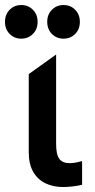

<svg xmlns="http://www.w3.org/2000/svg" viewBox="-44 -738 383 772"><path d="M210.1 14Q170.1 14 138.7 -1Q107.4 -16.1 89.5 -47.2Q71.6 -78.3 71.6 -127V-440.1L181.6 -518.8V-159.9Q181.6 -116.4 194.5 -99.2Q207.4 -82 235.7 -82Q245.3 -82 257.3 -83.8Q269.4 -85.6 286.1 -90.5V4.9Q268.7 9.3 247.2 11.7Q225.8 14 210.1 14ZM41.8 -582.5Q13.9 -582.5 -5 -601.4Q-23.9 -620.3 -23.9 -650.1Q-23.9 -680.1 -5 -698.9Q13.9 -717.8 41.8 -717.8Q69.2 -717.8 88.2 -698.9Q107.2 -680.1 107.2 -650.1Q107.2 -620.3 88.2 -601.4Q69.2 -582.5 41.8 -582.5ZM211.3 -582.5Q183.9 -582.5 164.9 -601.4Q145.9 -620.3 145.9 -650.1Q145.9 -680.1 164.9 -698.9Q183.9 -717.8 211.3 -717.8Q239.2 -717.8 258.2 -698.9Q277.1 -680.1 277.1 -650.1Q277.1 -620.3 258.2 -601.4Q239.2 -582.5 211.3 -582.5Z"/></svg>

Font: Geologica-Sharp
Style: Regular
Weight: 100
Designer: Sindre Bremnes, Frode Helland
Foundry: Monokrom Skriftforlag AS
Version: Version 1.010;gftools[0.9.28]